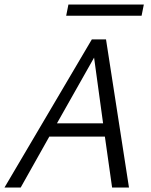

<svg xmlns="http://www.w3.org/2000/svg" viewBox="-21 -833 673 853"><path d="M445 -226H198L71 0H-1L387 -658H450L552 0H477ZM283 -813H618L608 -763H273ZM437 -285 397 -577 232 -285Z"/></svg>

Font: LXGW Bright GB
Style: Italic
Weight: 400
Italic angle: -12°
Designer: Christian Thalmann (Catharsis Fonts)
Foundry: LXGW / Christian Thalmann (Catharsis Fonts) / Fontworks Inc.
Version: Version 5.510